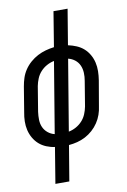

<svg xmlns="http://www.w3.org/2000/svg" viewBox="-101 -794 702 1059"><g transform="rotate(-10 250.0 -265.0)"><path d="M121 205 154 4Q130 1 107 -8.5Q84 -18 66.5 -33.5Q49 -49 37 -70Q25 -91 19.5 -114.5Q14 -138 14.5 -163.5Q15 -189 20 -214L43 -354Q47 -378 54.5 -401Q62 -424 76 -445Q90 -466 109.5 -483Q129 -500 151 -511.5Q173 -523 196.5 -529.5Q220 -536 244 -539L276 -735H355L322 -536Q346 -531 368.5 -521.5Q391 -512 408.5 -496.5Q426 -481 438 -460Q450 -439 455.5 -415.5Q461 -392 460.5 -366.5Q460 -341 456 -316L432 -176Q429 -152 421 -129Q413 -106 399 -85Q385 -64 366 -47Q347 -30 325 -18.5Q303 -7 279.5 -1Q256 5 232 7L199 205ZM165 -66 231 -464Q210 -460 190 -449Q170 -438 155 -421.5Q140 -405 131.5 -384.5Q123 -364 119 -343L96 -203Q93 -181 93.5 -158.5Q94 -136 102.5 -117Q111 -98 127.5 -84.5Q144 -71 165 -66ZM244 -66Q265 -70 285 -81Q305 -92 320 -108.5Q335 -125 343.5 -145.5Q352 -166 356 -187L379 -327Q383 -349 382 -371.5Q381 -394 372.5 -413Q364 -432 347.5 -445Q331 -458 310 -463Z"/></g></svg>

Font: Iosevka Curly Oblique
Style: Regular
Weight: 400
Italic angle: -9°
Monospace: yes
Designer: Belleve Invis
Foundry: Belleve Invis
Version: Version 11.1.0; ttfautohint (v1.8.3)